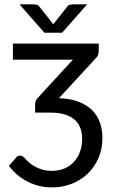

<svg xmlns="http://www.w3.org/2000/svg" viewBox="-20 -838 514 865"><path d="M20 0ZM424.8 -641.6V-608.9Q424.8 -601.1 422.6 -592.5Q420.4 -584 411.1 -575.2L245.6 -395.5Q297.9 -394 335 -379.4Q372.1 -364.7 395.8 -340.8Q419.4 -316.9 430.4 -284.9Q441.4 -252.9 441.4 -216.3Q441.4 -165 422.9 -124Q404.3 -83 373.3 -54Q342.3 -24.9 301 -9.3Q259.8 6.3 214.4 6.3Q155.3 6.3 104.7 -19.5Q54.2 -45.4 20 -90.8L54.7 -130.4Q59.6 -135.7 63.5 -136.2Q67.4 -136.7 69.8 -136.7Q74.7 -136.7 79.1 -135.3Q83.5 -133.8 90.3 -126.5Q97.2 -118.7 107.9 -108.6Q118.7 -98.6 133.8 -89.6Q148.9 -80.6 168.7 -74.5Q188.5 -68.4 213.4 -68.4Q247.1 -68.4 272.5 -79.8Q297.9 -91.3 315.2 -111.1Q332.5 -130.9 341.3 -157Q350.1 -183.1 350.1 -212.4Q350.1 -237.8 342.5 -259.5Q335 -281.2 318.1 -296.9Q301.3 -312.5 274.2 -321.5Q247.1 -330.6 208 -330.6H138.2V-368.7Q138.2 -375.5 140.9 -383.3Q143.6 -391.1 150.9 -397.9L308.6 -569.3H38.1V-641.6ZM67.9 -818.4H130.4Q136.2 -818.4 144 -816.9Q151.9 -815.4 157.7 -807.6L214.4 -736.3L220.2 -728Q221.2 -730.5 222.7 -732.2Q224.1 -733.9 226.1 -736.3L282.2 -807.1Q288.1 -815.4 296.1 -816.9Q304.2 -818.4 309.6 -818.4H372.6L259.8 -690.4H180.2Z"/></svg>

Font: Carlito
Style: Regular
Weight: 400
Designer: Lukasz Dziedzic
Foundry: tyPoland Lukasz Dziedzic
Version: Version 1.104